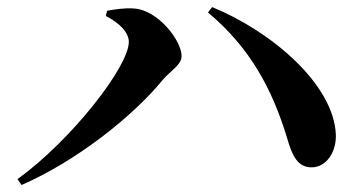

<svg xmlns="http://www.w3.org/2000/svg" viewBox="-20 -616 1040 551"><path d="M30.2 -101.9 41.8 -85C200.4 -154.2 362.5 -283.1 447.4 -387.2C469.5 -413.3 501.1 -429.6 501.1 -455.1C501.1 -499.5 433.2 -587.8 364.3 -591.6C338.7 -593.8 307 -588.9 287.5 -585.1L283.6 -570.2C320.9 -551.2 349.7 -524 349.7 -495.7C349.7 -425.7 186.2 -214.7 30.2 -101.9ZM875.6 -135.8C916.8 -136.5 945.9 -180.2 943.8 -230.1C937.5 -374.3 759.2 -525.9 588.8 -595.7L576.9 -580.2C697.1 -479.7 761.2 -361.3 804.3 -218.6C818.8 -168 834.7 -135 875.6 -135.8Z"/></svg>

Font: Source Han Serif TW VF
Style: Regular
Weight: 250
Designer: Ryoko NISHIZUKA 西塚涼子 (kana & ideographs); Frank Grießhammer (Latin, Greek & Cyrillic); Wenlong ZHANG 张文龙 (bopomofo); San
Foundry: Adobe
Version: Version 2.002;hotconv 1.1.0;makeotfexe 2.6.0